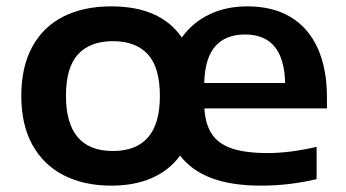

<svg xmlns="http://www.w3.org/2000/svg" viewBox="-20 -574 1088 604"><path d="M1008.5 -233H623Q626 -182.5 646.8 -151.8Q667.5 -121 710 -106.8Q752.5 -92.5 822 -92.5Q891.5 -92.5 976 -112V-10.5Q890 10 801 10Q709 10 646 -13.5Q583 -37 546.5 -84.5Q512.5 -38 457.8 -14Q403 10 330 10Q245 10 181.2 -22.2Q117.5 -54.5 82.2 -117.8Q47 -181 47 -272.5Q47 -363.5 81.5 -426.8Q116 -490 179.5 -522Q243 -554 330 -554Q484.5 -554 552 -456Q585.5 -503 638.2 -528.5Q691 -554 758.5 -554Q838 -554 894 -520.5Q950 -487 979.2 -422.8Q1008.5 -358.5 1008.5 -268ZM622.5 -313H877Q875 -390.5 843.2 -428Q811.5 -465.5 751 -465.5Q689.5 -465.5 657 -428.2Q624.5 -391 622.5 -313ZM483 -272Q483 -362 445 -403.2Q407 -444.5 335 -444.5Q263.5 -444.5 225.5 -403.2Q187.5 -362 187.5 -273Q187.5 -99 335 -99Q483 -99 483 -272Z"/></svg>

Font: Encode Sans Expanded SemiBold
Style: Regular
Weight: 600
Width: 7
Designer: Multiple Designers
Foundry: Impallari Type
Version: Version 2.000